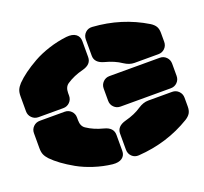

<svg xmlns="http://www.w3.org/2000/svg" viewBox="-123 -853 1071 1006"><g transform="rotate(-20 412.5 -350.0)"><path d="M483.9 -513.2Q433.1 -526.9 433.1 -566.9V-657.2Q433.1 -679.7 448.5 -694.6Q463.9 -709.5 486.8 -708Q647.9 -697.3 779.8 -617.2Q798.3 -605.5 806.6 -591.6Q814.9 -577.6 814.9 -555.2V-505.9Q814.9 -484.4 800.3 -469.7Q785.6 -455.1 764.2 -455.1H630.9Q603 -455.1 574.2 -474.1Q538.1 -499 483.9 -513.2ZM250 -425.8V-411.1Q250 -389.6 235.4 -374.8Q220.7 -359.9 199.2 -359.9H61Q39.6 -359.9 24.7 -374.8Q9.8 -389.6 9.8 -411.1V-495.1Q9.8 -516.6 15.9 -530.8Q22 -544.9 36.1 -560.1Q56.6 -581.1 85.4 -602.3Q114.3 -623.5 152.8 -645.3Q191.4 -667 241 -683.1Q290.5 -699.2 341.8 -705.1Q376 -708.5 394.5 -695.1Q413.1 -681.6 413.1 -655.8V-566.9Q413.1 -525.9 362.8 -513.2Q310.5 -500 272 -474.1Q250 -460 250 -425.8ZM814.9 -383.8V-315.9Q814.9 -294.4 800.3 -279.8Q785.6 -265.1 764.2 -265.1H483.9Q462.4 -265.1 447.8 -279.8Q433.1 -294.4 433.1 -315.9V-383.8Q433.1 -405.3 447.8 -420.2Q462.4 -435.1 483.9 -435.1H764.2Q785.6 -435.1 800.3 -420.2Q814.9 -405.3 814.9 -383.8ZM250 -289.1V-273.9Q250 -240.2 272 -226.1Q310.5 -200.2 362.8 -187Q413.1 -174.3 413.1 -132.8V-43.9Q413.1 -18.6 394.5 -5.1Q376 8.3 341.8 4.9Q290.5 -1 241 -17.1Q191.4 -33.2 152.8 -54.9Q114.3 -76.7 85.4 -97.9Q56.6 -119.1 36.1 -140.1Q22 -155.3 15.9 -169.4Q9.8 -183.6 9.8 -205.1V-289.1Q9.8 -310.5 24.7 -325.2Q39.6 -339.8 61 -339.8H199.2Q220.7 -339.8 235.4 -325.2Q250 -310.5 250 -289.1ZM483.9 -187Q538.1 -201.2 574.2 -226.1Q603 -245.1 630.9 -245.1H764.2Q785.6 -245.1 800.3 -230.2Q814.9 -215.3 814.9 -193.8V-145Q814.9 -122.6 806.6 -108.6Q798.3 -94.7 779.8 -83Q647.9 -2.9 486.8 7.8Q463.9 9.3 448.5 -5.6Q433.1 -20.5 433.1 -43V-132.8Q433.1 -173.3 483.9 -187Z"/></g></svg>

Font: Nastup Soft
Style: Regular
Weight: 400
Designer: Maksym Kobuzan
Foundry: Zakznak
Version: Version 1.020;hotconv 1.0.109;makeotfexe 2.5.65596